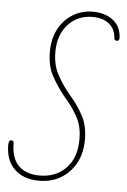

<svg xmlns="http://www.w3.org/2000/svg" viewBox="-62 -733 510 771"><g transform="rotate(5 193.0 -347.5)"><path d="M125 0Q61 0 25 -35.5Q-11 -71 -11 -132Q-11 -152 0 -152Q10 -152 10 -141Q10 -81 40 -51Q70 -21 125 -21Q190 -21 231 -63Q272 -105 272 -180Q272 -229 254 -264Q236 -299 210 -330L194 -349Q166 -384 144.5 -423.5Q123 -463 123 -520Q123 -572 143.5 -611Q164 -650 200 -672.5Q236 -695 282 -695Q330 -695 362.5 -670.5Q395 -646 397 -599Q397 -587 386 -587Q377 -587 376 -597Q374 -633 349 -653.5Q324 -674 282 -674Q222 -674 183.5 -632Q145 -590 145 -521Q145 -469 165.5 -431Q186 -393 213 -360L228 -342Q256 -309 275 -271Q294 -233 294 -180Q294 -125 271.5 -84.5Q249 -44 211 -22Q173 0 125 0Z"/></g></svg>

Font: Zen Loop
Style: Italic
Weight: 400
Italic angle: -15°
Designer: Yoshimichi Ohira
Foundry: A-1 Corp ZenFonts
Version: Version 1.000; ttfautohint (v1.8.3)